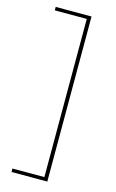

<svg xmlns="http://www.w3.org/2000/svg" viewBox="-122 -724 539 891"><g transform="rotate(15 147.5 -278.5)"><path d="M202 -675V118H30V101.5H183.5V-658.5H30V-675Z"/></g></svg>

Font: Anek Devanagari Thin
Style: Regular
Weight: 250
Designer: Kailash Malviya (Devanagari) & Yesha Goshar (Latin)
Foundry: Ek Type
Version: Version 1.003